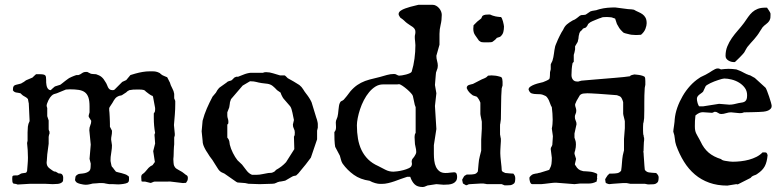

<svg xmlns="http://www.w3.org/2000/svg" viewBox="-20 -750 3190 782"><path d="M29.8 -21Q29.8 -27.8 30.3 -30.5Q30.8 -33.2 33.7 -34.7Q36.1 -35.6 40.8 -35.6Q45.4 -35.6 49.8 -35.6Q52.2 -35.6 55.7 -37.4Q59.1 -39.1 60.1 -39.6Q61 -40.5 63.2 -41.7Q65.4 -43 68.4 -43.9Q79.1 -45.9 83.5 -46.1Q87.9 -46.4 90.3 -53.2Q91.3 -66.4 92.5 -80.8Q93.8 -95.2 93.8 -107.9Q93.8 -124 92.8 -138.9Q91.8 -153.8 90.3 -167.5L92.3 -176.8V-210.9Q92.3 -222.7 93.5 -234.1Q94.7 -245.6 100.6 -256.8L97.2 -329.6Q96.7 -330.6 96.2 -333.3Q95.7 -335.9 95.2 -338.9Q94.7 -341.8 94.2 -344.2Q93.8 -346.7 93.8 -347.2Q91.3 -349.6 90.3 -349.6Q90.3 -350.6 88.1 -352.1Q85.9 -353.5 83.3 -355.2Q80.6 -356.9 78.1 -358.2Q75.7 -359.4 75.2 -359.9Q74.7 -359.9 73 -361.3Q71.3 -362.8 69.3 -364.5Q67.4 -366.2 65.7 -367.9Q64 -369.6 63.5 -370.1Q58.1 -371.6 53.7 -372.1Q49.3 -372.6 45.7 -373.3Q42 -374 38.6 -376Q35.2 -377.9 32.2 -382.8Q33.2 -383.8 33 -389.4Q32.7 -395 36.6 -400.4Q41 -403.8 45.9 -404.8Q50.8 -405.8 55.7 -407.2Q60.1 -408.2 64.2 -409.4Q68.4 -410.6 72.8 -414.1Q73.2 -414.1 75.7 -415.5Q78.1 -417 80.6 -418.9Q83 -420.9 85.2 -422.4Q87.4 -423.8 87.9 -423.8L112.3 -434.1Q112.8 -434.6 115 -436.8Q117.2 -439 119.6 -441.2Q122.1 -443.4 124 -445.3Q126 -447.3 127 -447.8H140.1Q149.9 -447.8 155.5 -446.8Q161.1 -445.8 163.8 -443.4Q166.5 -440.9 167.2 -436Q168 -431.2 168 -423.3V-414.1Q168.5 -409.7 169.2 -404.3Q169.9 -398.9 171.9 -394.3Q173.8 -389.6 177.5 -386.2Q181.2 -382.8 187 -382.8Q187.5 -383.8 189.9 -386Q192.4 -388.2 195.3 -390.9Q198.2 -393.6 200.7 -395.5Q203.1 -397.5 203.6 -397.9L222.2 -403.8Q223.1 -403.8 224.9 -404.5Q226.6 -405.3 227.5 -406.2Q228.5 -406.7 233.9 -411.1Q239.3 -415.5 245.6 -420.4Q252 -425.3 257.8 -429.4Q263.7 -433.6 266.1 -434.1Q266.6 -434.6 269.8 -436Q272.9 -437.5 277.3 -439.2Q281.7 -440.9 285.6 -442.4Q289.6 -443.8 291.5 -444.3H299.3Q306.6 -446.3 313.7 -451.7Q320.8 -457 329.6 -457H335.4L349.1 -450.2Q349.6 -449.7 352.5 -449.2Q355.5 -448.7 359.1 -448.5Q362.8 -448.2 366.2 -448Q369.6 -447.8 371.1 -447.8Q385.3 -443.4 393.8 -436.3Q402.3 -429.2 409.2 -416.5Q413.1 -411.1 415.3 -405.3Q417.5 -399.4 419.9 -394.5Q422.4 -389.6 426.5 -386.2Q430.7 -382.8 438.5 -382.8Q439.9 -382.8 442.1 -383.1Q444.3 -383.3 446.8 -385.3L478 -416.5L494.1 -423.8L511.2 -444.3L530.8 -450.2Q546.4 -454.6 561 -457Q575.7 -459.5 589.8 -459.5H600.6Q608.4 -459.5 615 -458.3Q621.6 -457 630.4 -452.6Q630.9 -452.1 635.3 -448.2Q639.6 -444.3 640.6 -444.3Q640.6 -443.8 643.3 -442.9Q646 -441.9 648.9 -440.4Q651.9 -439 654.5 -438Q657.2 -437 658.2 -436.5Q659.2 -436.5 660.4 -435.8Q661.6 -435.1 661.6 -434.1Q662.1 -433.6 663.3 -430.9Q664.6 -428.2 666.3 -425Q668 -421.9 669.4 -418.7Q670.9 -415.5 671.9 -414.1Q674.8 -402.8 681.4 -390.9Q688 -378.9 689.5 -367.7V-349.6L693.8 -338.9V-326.2Q693.8 -305.2 692.1 -283.4Q690.4 -261.7 688.5 -240.7L691.9 -205.1V-198.7L689.5 -189.9V-162.1Q689 -159.7 688.5 -152.1Q688 -144.5 687.7 -136.5Q687.5 -128.4 687.3 -121.6Q687 -114.7 687 -113.3L686 -102.1Q686 -96.7 686.8 -87.4Q687.5 -78.1 689.5 -74.2Q690.4 -72.3 693.4 -67.9Q696.3 -63.5 709.5 -56.6Q717.3 -52.7 721.9 -49.6Q726.6 -46.4 729.7 -43.7Q732.9 -41 735.1 -39.3Q737.3 -37.6 740.2 -36.1Q745.1 -33.2 745.1 -25.4Q745.1 -15.1 740.7 -10.3Q738.8 -6.3 737.5 -5.6Q736.3 -4.9 734.9 -4.9H730Q729 -4.9 728 -4.6Q727.1 -4.4 725.1 -4.4L672.4 -10.7L658.2 -10.3H609.4Q606.9 -10.3 601.1 -7.6Q595.2 -4.9 593.3 -4.9L571.3 -10.3H562Q556.6 -10.3 556.2 -12.7L555.2 -28.8Q555.2 -37.6 561 -41.3Q566.9 -44.9 571.8 -50.8Q578.6 -59.6 585.2 -66.4Q591.8 -73.2 601.6 -77.6L610.8 -90.3L604 -134.3L611.8 -165.5L609.9 -192.4Q609.4 -194.8 609.4 -196.5Q609.4 -198.2 609.4 -200.2Q609.4 -202.6 609.6 -204.1Q609.9 -205.6 611.8 -208Q606.4 -237.8 606.4 -269.5V-288.1Q610.4 -293.5 611.1 -296.4Q611.8 -299.3 611.8 -303.2V-310.1L603 -357.4Q602.5 -357.4 601.6 -358.2Q600.6 -358.9 600.6 -359.9Q599.6 -359.9 597.4 -360.8Q595.2 -361.8 593 -363.3Q590.8 -364.7 588.9 -366Q586.9 -367.2 586.4 -367.7L573.7 -377.4Q569.8 -382.8 563 -384Q556.2 -385.3 548.3 -385.3H536.6Q527.8 -385.3 522.2 -385Q516.6 -384.8 506.8 -382.8Q497.6 -378.4 493.7 -373.5Q489.7 -371.1 485.8 -368.4Q481.9 -365.7 478 -363.3Q477.5 -362.3 472.7 -361.1Q467.8 -359.9 466.3 -359.9Q455.1 -356 449.5 -349.1Q443.8 -342.3 438.5 -332Q438 -331.1 436 -328.1Q434.1 -325.2 431.6 -321.5Q429.2 -317.9 427.2 -314.7Q425.3 -311.5 424.8 -310.1V-300.8Q425.3 -299.3 425.8 -291.3Q426.3 -283.2 426.8 -273.7Q427.2 -264.2 427.5 -255.6Q427.7 -247.1 427.7 -245.1V-233.9L436 -217.8V-212.9Q436 -205.1 434.3 -197.3Q432.6 -189.5 432.6 -181.6L436 -158.7Q436 -146.5 434.1 -135.3Q432.1 -124 430.7 -110.8Q430.7 -109.9 430.4 -104.2Q430.2 -98.6 430.2 -94.7Q430.2 -93.3 430.9 -90.6Q431.6 -87.9 432.1 -84.7Q432.6 -81.5 433.3 -78.9Q434.1 -76.2 434.1 -75.2Q435.1 -71.8 436 -70.6Q437 -69.3 437.7 -68.8Q438.5 -68.4 439.5 -67.6Q440.4 -66.9 441.9 -64Q441.9 -64 443.4 -62Q444.8 -60.1 446.5 -57.9Q448.2 -55.7 450 -53.7Q451.7 -51.8 452.1 -50.8Q454.1 -49.8 460.7 -48.3Q467.3 -46.9 474.9 -44.9Q482.4 -43 489.7 -40.3Q497.1 -37.6 500 -34.7Q503.9 -32.7 504.6 -31Q505.4 -29.3 505.4 -26.9V-17.1Q505.4 -14.6 504.6 -12Q503.9 -9.3 500 -5.9Q493.7 -2.4 481.4 -0.7Q469.2 1 461.4 1Q454.6 1 449.5 0.5Q444.3 0 440.4 0H424.8L410.6 -2.4Q407.2 -3.4 404.1 -3.9Q400.9 -4.4 395.5 -4.4Q390.1 -4.4 384.5 -4.4Q378.9 -4.4 373.5 -3.4L357.4 -2.4Q352.1 -1 348.6 -0.2Q345.2 0.5 342 1.2Q338.9 2 335.4 2.2Q332 2.4 327.1 2.4Q324.7 2.4 318.8 1.5Q313 0.5 306.9 -1Q300.8 -2.4 295.7 -4.9Q290.5 -7.3 289.1 -10.3Q285.6 -13.7 285.6 -17.6Q285.6 -19 286.1 -20.3Q286.6 -21.5 286.6 -24.4Q287.1 -32.2 289.8 -34.4Q292.5 -36.6 295.9 -39.1Q299.3 -42 308.1 -42.5Q316.9 -43 325.9 -44.9Q335 -46.9 342 -52.2Q349.1 -57.6 349.1 -70.8L349.6 -83.5L344.7 -103L349.6 -161.1L343.8 -219.7Q343.8 -230.5 347.7 -239.3Q351.6 -248 351.6 -257.8L341.3 -274.4V-280.3L344.7 -292.5V-316.9Q344.7 -339.4 340.1 -353Q335.4 -366.7 325.9 -374Q316.4 -381.3 301 -383.8Q285.6 -386.2 264.6 -386.2Q260.7 -386.2 255.6 -385.7Q250.5 -385.3 248.5 -385.3L211.4 -370.1Q204.6 -368.2 200 -366.7Q195.3 -365.2 189.9 -359.9Q187 -357.4 183.6 -352.5Q180.2 -347.7 177.2 -341.6Q174.3 -335.4 172.1 -329.3Q169.9 -323.2 169.9 -319.3Q169.9 -316.9 170.7 -315.2Q171.4 -313.5 172.4 -310.1V-276.9L178.2 -259.3V-223.1Q178.2 -222.2 179.4 -218.3Q180.7 -214.4 181.6 -213.9V-205.1Q180.7 -204.6 179.4 -199.2Q178.2 -193.8 178.2 -192.4V-164.6L172.4 -120.6Q172.4 -120.1 172.1 -115.7Q171.9 -111.3 171.4 -106Q170.9 -100.6 170.7 -95.7Q170.4 -90.8 169.9 -88.9Q169.9 -82 171.6 -77.4Q173.3 -72.8 176.5 -69.1Q179.7 -65.4 184.1 -62.5Q188.5 -59.6 193.4 -55.7Q195.8 -53.7 199.2 -52.2Q202.6 -50.8 207 -50.8L218.3 -43.9Q223.1 -43.9 227.1 -43Q231 -42 233.4 -39.1Q235.8 -35.6 236.3 -33.7Q236.8 -31.7 237.3 -28.8V-22Q237.3 -18.1 236.8 -14.4Q236.3 -10.7 233.4 -8.3Q226.6 -2 214.8 -1Q203.1 0 194.3 0L161.6 -1.5H104L53.2 1.5Q52.2 1.5 50.5 1.2Q48.8 1 47.4 0Q46.4 -1 41.5 -1.2Q36.6 -1.5 34.7 -2.4Q31.2 -4.9 30.5 -10.3Q29.8 -15.6 29.8 -21Z M805.2 -258.3Q812 -284.2 822.3 -307.9Q832.5 -331.5 845.7 -356.4L859.4 -372.6L865.2 -382.8Q866.7 -385.3 868.7 -387.2Q870.1 -389.2 871.6 -390.9Q873 -392.6 874.5 -393.6L903.3 -414.1Q905.8 -417 908.7 -418.2Q911.6 -419.4 914.3 -420.2Q917 -420.9 919.9 -421.6Q922.9 -422.4 925.3 -424.8L934.6 -434.1L942.4 -437.5H949.7L976.1 -447.8Q978 -448.7 981.7 -449.7Q985.4 -450.7 989.3 -451.7Q993.2 -452.6 996.6 -453.1Q1000 -453.6 1001.5 -453.6H1051.3Q1055.7 -455.6 1058.8 -455.8Q1062 -456.1 1064 -456.1Q1078.1 -456.1 1092.3 -451.4Q1106.4 -446.8 1120.6 -442.9H1139.2Q1140.1 -442.9 1142.1 -441.2Q1144 -439.5 1146.5 -437L1151.9 -431.6Q1164.1 -424.8 1175.8 -418.2Q1187.5 -411.6 1199.2 -403.8Q1209 -396 1214.6 -386.5Q1220.2 -377 1227.5 -367.7Q1228.5 -366.7 1231.2 -363Q1233.9 -359.4 1236.8 -355Q1239.7 -350.6 1242.4 -346.2Q1245.1 -341.8 1246.1 -339.4L1249 -333.5L1268.1 -271Q1269.5 -268.1 1270.5 -264.2Q1271.5 -260.3 1272.5 -256.6Q1273.4 -252.9 1273.9 -249.8Q1274.4 -246.6 1274.4 -245.6V-230L1271.5 -217.8V-182.6L1246.1 -107.9Q1236.3 -94.7 1225.6 -80.8Q1214.8 -66.9 1204.1 -54.7Q1204.1 -54.2 1202.1 -52.2Q1199.2 -48.3 1195.3 -43.9Q1191.4 -39.6 1186.5 -35.6Q1185.5 -34.7 1180.9 -34.2Q1176.3 -33.7 1170.9 -31.2L1141.6 -14.2Q1140.6 -14.2 1137.5 -13.4Q1134.3 -12.7 1130.6 -12Q1127 -11.2 1123.5 -10.7Q1120.1 -10.3 1118.7 -10.3Q1109.9 -8.3 1104.2 -4.9Q1098.6 -1.5 1088.4 -1.5L1038.6 0Q1036.6 0 1030.3 -0.2Q1023.9 -0.5 1016.6 -0.7Q1009.3 -1 1002.4 -1.2Q995.6 -1.5 992.2 -1.5L978.5 -4.4L947.3 -6.8L942.4 -9.3L894 -43L882.3 -48.3Q873.5 -53.2 867.7 -62.7Q861.8 -72.3 856 -81.1Q850.6 -90.8 845 -98.6Q839.4 -106.4 834 -113.3Q829.6 -121.1 824.5 -128.4Q819.3 -135.7 815.2 -143.6Q811 -151.4 808.1 -159.4Q805.2 -167.5 805.2 -177.2L801.3 -215.3ZM905.8 -189.5Q909.7 -185.1 911.4 -181.6Q913.1 -178.2 913.8 -175.3Q914.6 -172.4 914.8 -168.9Q915 -165.5 916 -160.6Q919.9 -144.5 928.7 -127Q937.5 -109.4 947.3 -97.2L965.8 -79.6Q975.6 -67.4 984.4 -55.4Q993.2 -43.5 1006.3 -38.1H1025.9Q1036.6 -38.1 1048.8 -40.8Q1061 -43.5 1073.2 -45.4Q1080.1 -45.4 1085.4 -46.1Q1090.8 -46.9 1098.6 -51.8L1104.5 -58.1Q1127.9 -70.8 1145 -89.4L1178.7 -142.6L1177.2 -193.4Q1179.7 -197.3 1180.2 -200.7Q1180.7 -204.1 1180.7 -210.9Q1180.7 -219.2 1176.8 -226.1Q1172.9 -232.9 1172.9 -242.7L1177.2 -261.2Q1175.8 -267.1 1174.3 -274.9Q1172.9 -282.7 1171.1 -290.8Q1169.4 -298.8 1167.2 -305.9Q1165 -313 1161.6 -317.4L1136.7 -346.2Q1135.3 -347.2 1133.1 -350.6Q1130.9 -354 1128.7 -358.4Q1126.5 -362.8 1124.8 -366.7Q1123 -370.6 1123 -372.6L1108.4 -382.8Q1099.6 -392.6 1090.8 -399.7Q1082 -406.7 1069.8 -408.7L1045.9 -411.6Q1033.2 -413.6 1023.4 -416.3Q1013.7 -418.9 1001.5 -418.9H998L968.3 -401.4L920.9 -346.2Q918.9 -340.8 917.5 -336.4Q916 -332 916 -327.6L913.6 -312.5L905.8 -292.5V-279.8Q905.8 -272.9 908 -267.1Q910.2 -261.2 910.2 -253.4Q910.2 -249.5 909.7 -247.3Q909.2 -245.1 905.8 -242.7Z M1638.2 -29.8Q1625 -25.9 1612.3 -21Q1599.6 -16.1 1586.9 -11.7Q1574.2 -7.3 1561 -4.2Q1547.9 -1 1534.2 -1H1528.3Q1519.5 -1 1507.6 -4.4Q1495.6 -7.8 1485.4 -13.7Q1447.3 -19 1420.9 -38.1Q1394.5 -57.1 1375.5 -83.5Q1371.1 -90.3 1368.9 -98.9Q1366.7 -107.4 1364.3 -115.7L1345.2 -151.9Q1345.2 -152.8 1344.7 -155.3Q1344.2 -157.7 1343.5 -163.8Q1342.8 -169.9 1342.3 -181.4Q1341.8 -192.9 1341.8 -211.9Q1346.2 -217.3 1347.4 -221.9Q1348.6 -226.6 1348.6 -232.4L1347.7 -251L1348.6 -258.3L1354.5 -273.9Q1356 -278.8 1356.9 -286.6Q1357.9 -294.4 1358.6 -302.7Q1359.4 -311 1360.6 -318.6Q1361.8 -326.2 1364.3 -331.1Q1366.7 -336.9 1370.8 -338.4Q1375 -339.8 1379.9 -343.8L1392.6 -358.9Q1406.7 -379.4 1420.7 -392.1Q1434.6 -404.8 1450.4 -412.8Q1466.3 -420.9 1485.1 -426Q1503.9 -431.2 1527.3 -436.5Q1541.5 -440.4 1555.9 -444.6Q1570.3 -448.7 1585 -448.7Q1591.3 -448.7 1596.4 -445.3Q1601.6 -441.9 1606 -441.9Q1609.9 -441.9 1617.7 -443.1Q1625.5 -444.3 1633.8 -446.5Q1642.1 -448.7 1648.7 -451.7Q1655.3 -454.6 1656.7 -458Q1664.6 -483.4 1668.2 -511.2Q1671.9 -539.1 1671.9 -565.9Q1671.9 -572.8 1670.7 -581.8Q1669.4 -590.8 1669.4 -599.6Q1669.4 -605 1670.7 -609.6Q1671.9 -614.3 1671.9 -620.1Q1671.9 -627.4 1668.7 -632.1Q1665.5 -636.7 1660.6 -640.4Q1655.8 -644 1649.4 -647.7Q1643.1 -651.4 1637.2 -656.2Q1633.8 -658.7 1631.3 -661.1Q1628.9 -663.6 1626.2 -666Q1623.5 -668.5 1619.9 -671.4Q1616.2 -674.3 1610.4 -678.2Q1608.4 -681.6 1606 -685.3Q1603.5 -689 1603.5 -692.9Q1603.5 -697.3 1606.4 -701.2Q1609.4 -705.1 1612.8 -707Q1620.1 -711.9 1630.4 -715.6Q1640.6 -719.2 1651.1 -722.2Q1661.6 -725.1 1670.7 -727.1Q1679.7 -729 1684.6 -730.5H1741.2Q1749.5 -730.5 1756.3 -726.6Q1763.2 -722.7 1768.3 -716.8Q1773.4 -710.9 1776.4 -703.6Q1779.3 -696.3 1779.3 -689.5Q1779.3 -668 1774.7 -649.2Q1770 -630.4 1770 -611.8V-567.9L1757.3 -522.9Q1757.3 -511.7 1760.3 -501.5Q1763.2 -491.2 1763.2 -482.4Q1763.2 -472.2 1759 -463.6Q1754.9 -455.1 1754.9 -445.3L1751.5 -403.8L1757.3 -370.1L1751.5 -318.4L1757.3 -224.6L1747.1 -158.7V-122.6Q1747.1 -109.4 1748.8 -95.5Q1750.5 -81.5 1755.6 -70.6Q1760.7 -59.6 1770 -52.5Q1779.3 -45.4 1794.4 -45.4Q1804.7 -45.4 1813.7 -46.9Q1822.8 -48.3 1829.1 -48.3Q1836.9 -48.3 1839.4 -42.7Q1841.8 -37.1 1841.8 -29.8Q1841.8 -19 1837.2 -12.7Q1832.5 -6.3 1825 -2.9Q1817.4 0.5 1807.4 1.5Q1797.4 2.4 1786.6 2.4L1757.3 0L1728.5 4.4Q1721.7 4.4 1714.8 8.1Q1708 11.7 1701.7 11.7Q1679.7 11.7 1668.5 0.5Q1657.2 -10.7 1650.9 -29.8ZM1433.6 -239.7Q1433.6 -210.4 1438 -185.1Q1442.4 -159.7 1452.6 -138.4Q1462.9 -117.2 1479.5 -100.8Q1496.1 -84.5 1520.5 -73.7Q1535.2 -66.4 1549.8 -58.6Q1564.5 -50.8 1582.5 -50.8Q1586.4 -50.8 1598.1 -52.2Q1609.9 -53.7 1622.3 -56.9Q1634.8 -60.1 1645 -64.9Q1655.3 -69.8 1656.7 -76.7Q1657.7 -79.1 1657.7 -80.6Q1657.7 -82 1657.7 -84.5Q1657.7 -86.9 1657.2 -88.1Q1656.7 -89.4 1656.7 -91.3Q1656.7 -96.2 1659.2 -102.1Q1660.2 -103 1662.8 -106.2Q1665.5 -109.4 1668.2 -113.5Q1670.9 -117.7 1673.1 -122.3Q1675.3 -127 1675.3 -130.9Q1675.3 -141.1 1672.4 -151.9Q1669.4 -162.6 1669.4 -174.8L1668.5 -191.9Q1668.5 -196.3 1669.4 -200.9Q1670.4 -205.6 1672.9 -208.5V-313.5L1669.4 -322.8L1661.6 -358.9Q1660.6 -363.3 1653.8 -370.8Q1647 -378.4 1637.9 -386.2Q1628.9 -394 1619.9 -400.1Q1610.8 -406.2 1606 -407.2Q1601.6 -406.2 1597.4 -406.2Q1593.3 -406.2 1589.8 -406.2H1540Q1523.4 -406.2 1509.3 -397.5Q1495.1 -388.7 1483.2 -374.3Q1471.2 -359.9 1461.9 -341.8Q1452.6 -323.7 1446.5 -305.2Q1440.4 -286.6 1437 -269.3Q1433.6 -252 1433.6 -239.7Z M1894.5 0Q1888.7 0 1885.5 2.2Q1882.3 4.4 1878.9 4.4Q1877 4.4 1874.3 2.4Q1871.6 0.5 1866.2 -2.4Q1865.2 -2.9 1865 -5.1Q1864.7 -7.3 1863.8 -10.3Q1862.8 -13.2 1862.3 -17.6Q1862.3 -18.1 1863.5 -20.3Q1864.7 -22.5 1866.2 -25.1Q1867.7 -27.8 1869.1 -30.3Q1870.6 -32.7 1871.6 -33.7L1880.9 -39.1H1891.6Q1902.8 -39.1 1911.9 -40.8Q1920.9 -42.5 1926.3 -51.8Q1928.2 -68.4 1929.2 -83.5Q1930.2 -98.6 1934.1 -113.3L1939.9 -136.2V-181.6L1942.4 -225.6V-254.4Q1942.4 -255.4 1941.4 -259.5Q1940.4 -263.7 1939.5 -268.8Q1938.5 -273.9 1937.5 -278.6Q1936.5 -283.2 1936.5 -285.6V-332Q1934.6 -337.4 1930.2 -345.2Q1925.8 -353 1921.4 -356.4L1906.2 -361.3Q1897.9 -367.2 1891.4 -374Q1884.8 -380.9 1880.9 -391.1Q1880.9 -396.5 1883.3 -399.4Q1885.7 -402.3 1889.6 -403.8Q1893.6 -405.3 1897.9 -406.2Q1902.3 -407.2 1906.2 -408.2L1942.4 -426.8Q1946.8 -428.7 1950 -429.9Q1953.1 -431.2 1956.1 -432.6Q1959 -434.1 1961.7 -436Q1964.4 -438 1967.8 -441.9L1981.9 -442.9Q1984.4 -442.9 1989.5 -442.4Q1994.6 -441.9 1995.6 -441.9Q1997.1 -441.9 2000.5 -441.4Q2003.9 -440.9 2007.8 -439.9Q2011.7 -439 2015.1 -438Q2018.6 -437 2020 -436.5Q2024.4 -434.6 2025.6 -428.5Q2026.9 -422.4 2026.9 -417.5V-401.9L2023.4 -390.1Q2021 -358.4 2021 -327.6Q2021 -296.9 2020 -264.2L2017.6 -246.6Q2017.1 -246.1 2016.8 -243.2Q2016.6 -240.2 2016.6 -236.3Q2016.6 -232.4 2016.6 -228.8Q2016.6 -225.1 2016.6 -223.1Q2016.6 -219.7 2016.6 -215.3Q2016.6 -210.9 2016.6 -207Q2016.6 -203.1 2016.8 -200.4Q2017.1 -197.8 2017.6 -197.8Q2017.6 -196.3 2018.6 -191.2Q2019.5 -186 2020 -185.1V-174.8Q2020 -173.3 2019.5 -167Q2019 -160.6 2018.6 -152.6Q2018.1 -144.5 2017.8 -137Q2017.6 -129.4 2017.6 -126Q2017.6 -121.6 2018.3 -112.1Q2019 -102.5 2020.3 -91.8Q2021.5 -81.1 2022.5 -71.5Q2023.4 -62 2023.4 -58.1Q2023.4 -52.7 2029.1 -49.6Q2034.7 -46.4 2038.1 -45.4Q2039.6 -45.4 2044.2 -44.9Q2048.8 -44.4 2054.2 -43.9Q2059.6 -43.5 2064.2 -43.2Q2068.8 -43 2070.8 -43Q2074.2 -39.1 2076.4 -34.7Q2078.6 -30.3 2078.6 -23.4Q2078.6 -16.6 2077.4 -10.3Q2076.2 -3.9 2071.8 -1.5Q2065.9 3.4 2058.8 4.2Q2051.8 4.9 2043.9 4.9H2035.2L2023.4 0H1963.4Q1962.9 0 1957 -1.2Q1951.2 -2.4 1949.2 -2.4H1935.5ZM1908.7 -647 1923.8 -662.1 1939.9 -674.8 1944.8 -685.1Q1950.7 -689.5 1958 -690.2Q1965.3 -690.9 1971.2 -690.9H1976.1Q1976.6 -690.4 1979 -689.5Q1981.4 -688.5 1983.9 -687.5Q1986.3 -686.5 1988.5 -685.8Q1990.7 -685.1 1991.7 -685.1Q1993.7 -684.1 1997.8 -683.3Q2002 -682.6 2006.3 -681.9Q2010.7 -681.2 2014.6 -680.9Q2018.6 -680.7 2020 -680.7Q2022 -680.2 2024.4 -674.8Q2026.9 -669.4 2028.6 -662.8Q2030.3 -656.2 2031.5 -650.1Q2032.7 -644 2032.7 -642.1Q2032.7 -629.9 2030 -619.4Q2027.3 -608.9 2017.6 -600.6Q2017.1 -600.1 2014.9 -599.4Q2012.7 -598.6 2010.3 -597.9Q2007.8 -597.2 2005.6 -596.4Q2003.4 -595.7 2003.4 -595.7Q2002.9 -594.7 2001 -592.5Q1999 -590.3 1996.6 -588.1Q1994.1 -585.9 1991.7 -584.2Q1989.3 -582.5 1988.8 -582Q1985.8 -578.6 1980.2 -578.1Q1974.6 -577.6 1969.7 -577.6H1950.7Q1945.3 -577.6 1941.4 -578.4Q1937.5 -579.1 1930.7 -584.5Q1922.4 -596.7 1915 -606.9Q1907.7 -617.2 1907.7 -632.8Z M2476.6 -1.5Q2471.7 -1.5 2468.5 -0.7Q2465.3 0 2461.4 0Q2459.5 0 2456.5 -1Q2453.6 -2 2448.2 -4.4Q2447.3 -4.4 2446.8 -6.8Q2446.3 -9.3 2445.8 -12.2Q2445.3 -15.6 2444.8 -19.5Q2444.8 -20 2446 -22.2Q2447.3 -24.4 2449 -27.1Q2450.7 -29.8 2452.4 -32.2Q2454.1 -34.7 2454.6 -35.6L2462.4 -43H2473.6Q2484.4 -43 2493.9 -44.7Q2503.4 -46.4 2509.8 -54.7Q2512.2 -70.3 2513.2 -86.7Q2514.2 -103 2516.6 -117.2L2521.5 -137.7V-184.1L2524.9 -228V-255.9Q2524.9 -256.8 2523.9 -261.2Q2522.9 -265.6 2521.5 -271Q2520 -276.4 2519 -281Q2518.1 -285.6 2518.1 -287.1V-333.5Q2517.1 -338.9 2513.2 -347.4Q2509.3 -356 2502.9 -358.4L2492.7 -362.3Q2474.1 -363.8 2454.6 -365.2Q2435.1 -366.7 2418 -367.9Q2400.9 -369.1 2388.4 -369.6Q2376 -370.1 2372.1 -370.1Q2365.7 -370.1 2356.9 -369.1Q2348.1 -368.2 2341.8 -362.3L2328.1 -338.9Q2328.1 -337.4 2325.2 -331.8Q2322.3 -326.2 2322.3 -323.7Q2322.3 -318.4 2324.7 -312Q2327.1 -305.7 2327.1 -298.8Q2327.1 -291.5 2324.2 -285.9Q2321.3 -280.3 2321.3 -273.9Q2321.3 -265.6 2324.7 -258.8Q2328.1 -252 2328.1 -244.1L2319.8 -206.1V-189.5Q2320.8 -184.6 2323.2 -179Q2325.7 -173.3 2325.7 -162.1Q2325.7 -155.8 2325 -150.1Q2324.2 -144.5 2322.3 -136.2Q2320.8 -132.8 2320.3 -130.4Q2319.8 -127.9 2319.8 -123.5L2326.2 -103Q2326.2 -102.1 2325.4 -98.6Q2324.7 -95.2 2321.3 -81.1Q2321.8 -80.1 2322.3 -78.6Q2323.2 -76.2 2324.7 -75.2Q2334 -57.1 2352.5 -53.7L2356 -52.7Q2357.4 -52.7 2362.3 -52.5Q2367.2 -52.2 2372.3 -51.8Q2377.4 -51.3 2381.8 -51Q2386.2 -50.8 2387.2 -50.3Q2387.7 -50.3 2391.4 -49.6Q2395 -48.8 2399.4 -47.4Q2403.8 -45.9 2407.7 -44.2Q2411.6 -42.5 2412.6 -40.5L2411.6 -25.4Q2411.6 -24.4 2412.1 -23.9Q2412.1 -23.4 2412.6 -23.4Q2411.6 -20 2411.1 -17.6Q2410.6 -15.1 2410.4 -13.2Q2410.2 -11.2 2410.2 -10.7Q2399.9 -5.4 2391.8 -3.9Q2383.8 -2.4 2375.5 -2.4H2341.8L2319.8 0L2244.6 -5.9Q2233.4 -5.9 2221.9 -4.2Q2210.4 -2.4 2199.7 -1.5L2184.6 0H2147.9Q2144.5 0 2142.3 -2.7Q2140.1 -5.4 2138.7 -9.5Q2137.2 -13.7 2136.7 -18.1Q2136.2 -22.5 2136.2 -25.4Q2136.2 -27.3 2138.2 -30Q2140.1 -32.7 2142.6 -34.9Q2145 -37.1 2147.5 -38.6Q2149.9 -40 2151.4 -40.5Q2153.8 -41.5 2160.2 -42.7Q2166.5 -43.9 2168.5 -43.9Q2170.4 -44.9 2174.6 -45.7Q2178.7 -46.4 2179.2 -46.4L2216.8 -58.1Q2224.6 -71.8 2226.1 -82.8Q2227.5 -93.8 2227.5 -107.4L2223.1 -142.6Q2223.1 -147.9 2225.1 -150.6Q2227.1 -153.3 2229.5 -159.7L2231.9 -195.3L2227.5 -226.6Q2229.5 -235.4 2230.2 -244.6Q2231 -253.9 2231 -262.7Q2231 -275.4 2230 -288.1Q2229 -300.8 2227.5 -313.5Q2223.6 -319.3 2221.2 -326.9Q2218.8 -334.5 2215.6 -341.3Q2212.4 -348.1 2207.8 -354Q2203.1 -359.9 2194.8 -362.3Q2188 -365.7 2180.4 -366.2Q2172.9 -366.7 2166 -366.7Q2154.8 -366.7 2146 -369.4Q2137.2 -372.1 2132.8 -385.3Q2132.8 -392.1 2140.1 -397.2Q2147.5 -402.3 2157.5 -406Q2167.5 -409.7 2177.2 -411.9Q2187 -414.1 2191.9 -415.5Q2192.9 -416 2196.5 -417.5Q2200.2 -418.9 2204.3 -420.7Q2208.5 -422.4 2212.2 -424.6Q2215.8 -426.8 2217.3 -428.2Q2217.8 -429.2 2218.8 -432.6Q2219.2 -435.5 2219.7 -440.9Q2220.2 -446.3 2220.2 -456.1L2223.1 -467.8V-487.3Q2223.1 -487.8 2224.1 -490.2Q2225.1 -492.7 2226.6 -495.4Q2228 -498 2229 -500.2Q2230 -502.4 2230 -502.4Q2234.4 -516.6 2236.1 -531.2Q2237.8 -545.9 2241.2 -561.5Q2241.7 -563 2242.7 -565.7Q2243.7 -568.4 2244.9 -571.3Q2246.1 -574.2 2247.1 -576.4Q2248 -578.6 2248.5 -579.6Q2249 -581.5 2252.2 -588.6Q2255.4 -595.7 2259.3 -603.5Q2263.2 -611.3 2267.1 -618.4Q2271 -625.5 2273.4 -628.4Q2276.9 -636.2 2280.5 -641.4Q2284.2 -646.5 2288.8 -650.6Q2293.5 -654.8 2299.1 -658.4Q2304.7 -662.1 2312 -666.5Q2321.8 -669.9 2329.6 -676.3Q2337.4 -682.6 2341.8 -686Q2342.3 -686.5 2343.8 -687Q2344.7 -687.5 2345.7 -687.7Q2346.7 -688 2347.7 -688.5Q2348.6 -688.5 2351.6 -688.7Q2354.5 -689 2357.7 -689.2Q2360.8 -689.5 2363.3 -689.9Q2365.7 -690.4 2366.2 -690.9L2384.8 -703.6Q2391.6 -706.1 2401.4 -707.3Q2411.1 -708.5 2414.1 -710.4L2422.9 -712.9Q2438 -716.8 2453.9 -718.3Q2469.7 -719.7 2485.4 -719.7L2537.6 -712.9L2552.7 -711.9L2562 -710.4Q2570.8 -705.1 2580.1 -701.2Q2589.4 -697.3 2596.9 -691.9Q2604.5 -686.5 2609.1 -678Q2613.8 -669.4 2613.8 -655.3Q2613.8 -646 2608.9 -632.8Q2604 -619.6 2590.8 -608.4L2573.7 -607.4Q2571.8 -607.4 2568.4 -607.4Q2564.9 -607.4 2561.5 -607.9Q2557.1 -607.9 2552.7 -608.4Q2550.3 -608.4 2545.7 -609.6Q2541 -610.8 2535.6 -612.1Q2530.3 -613.3 2525.9 -614.5Q2521.5 -615.7 2520 -616.7Q2519 -617.2 2516.8 -619.4Q2514.6 -621.6 2511.7 -624.5Q2508.8 -627.4 2506.1 -630.6Q2503.4 -633.8 2502 -636.2L2492.7 -652.3L2485.4 -674.3Q2484.9 -674.3 2483.9 -674.8Q2482.9 -675.3 2482.4 -675.3Q2481.9 -675.3 2481 -675.8Q2479 -676.3 2476.6 -677.2Q2475.6 -678.2 2472.2 -679Q2468.8 -679.7 2464.8 -679.9Q2460.9 -680.2 2457.3 -680.4Q2453.6 -680.7 2452.1 -680.7Q2446.8 -680.7 2438.2 -680.2Q2429.7 -679.7 2428.7 -677.2Q2426.3 -677.2 2419.9 -674.8Q2413.6 -672.4 2406.5 -669.4Q2399.4 -666.5 2393.1 -663.8Q2386.7 -661.1 2384.8 -659.7Q2382.8 -658.7 2379.6 -655.8Q2376.5 -652.8 2375.5 -652.3Q2375.5 -651.4 2372.6 -646.2Q2369.6 -641.1 2368.7 -641.1Q2367.2 -638.2 2364.7 -637.2Q2362.3 -636.2 2359.6 -635.5Q2356.9 -634.8 2354.7 -633.5Q2352.5 -632.3 2351.1 -628.4Q2350.1 -627.4 2345.9 -624Q2341.8 -620.6 2341.8 -618.2Q2340.3 -617.7 2339.4 -613.3Q2338.4 -608.9 2338.4 -608.4Q2337.9 -607.4 2337.4 -605.2Q2336.9 -603 2336.7 -600.3Q2336.4 -597.7 2336.2 -595.2Q2335.9 -592.8 2335.9 -592.3Q2335 -588.9 2334 -584.7Q2333 -580.6 2333 -579.6L2322.3 -561.5V-548.8L2319.8 -536.6L2316.9 -526.4V-498.5Q2315.4 -497.1 2314.5 -495.6L2312.5 -493.7Q2312 -493.2 2312 -492.7Q2309.6 -481 2308.6 -468.8Q2307.6 -456.5 2307.6 -444.3Q2307.6 -433.1 2313.5 -425.5Q2319.3 -418 2330.6 -418Q2332.5 -418 2335 -418Q2337.4 -418 2338.4 -418.9Q2338.9 -418.9 2342.5 -419.9Q2346.2 -420.9 2347.7 -421.4Q2352.5 -421.9 2366.9 -423.1Q2381.3 -424.3 2400.6 -426Q2419.9 -427.7 2441.7 -429.4Q2463.4 -431.2 2483.9 -432.9Q2504.4 -434.6 2521 -436.3Q2537.6 -438 2545.9 -439.5Q2546.9 -441.4 2549.3 -442.9Q2551.8 -444.3 2564 -446.8Q2566.4 -446.8 2571.8 -446Q2577.1 -445.3 2578.1 -445.3Q2579.1 -445.3 2582.3 -444.8Q2585.4 -444.3 2589.6 -443.4Q2593.8 -442.4 2597.4 -441.2Q2601.1 -439.9 2603.5 -438.5Q2606.9 -437 2607.7 -431.2Q2608.4 -425.3 2608.4 -419.9V-404.8L2606 -392.1Q2604 -361.8 2604.2 -331.3Q2604.5 -300.8 2603.5 -268.6L2601.1 -251Q2600.1 -250.5 2599.9 -247.6Q2599.6 -244.6 2599.4 -240.5Q2599.1 -236.3 2599.1 -231.9Q2599.1 -227.5 2599.1 -224.6Q2599.1 -222.2 2599.1 -218.3Q2599.1 -214.4 2599.4 -210.2Q2599.6 -206.1 2599.9 -203.1Q2600.1 -200.2 2601.1 -200.2Q2601.1 -199.2 2601.8 -194.3Q2602.5 -189.5 2603.5 -188.5V-179.2Q2603 -177.7 2602.5 -170.7Q2602.1 -163.6 2601.8 -155.8Q2601.6 -147.9 2601.3 -141.1Q2601.1 -134.3 2601.1 -132.8Q2600.6 -132.8 2600.1 -132.3Q2599.1 -131.3 2599.1 -130.9L2601.1 -129.9Q2601.1 -126 2601.8 -116.2Q2602.5 -106.4 2603.3 -95.5Q2604 -84.5 2604.7 -74.7Q2605.5 -64.9 2606 -61Q2606 -58.6 2607.7 -56.4Q2609.4 -54.2 2611.8 -52.5Q2614.3 -50.8 2616.7 -49.6Q2619.1 -48.3 2620.6 -48.3Q2621.6 -47.9 2626.2 -47.4Q2630.9 -46.9 2636.2 -46.4Q2641.6 -45.9 2646.2 -45.7Q2650.9 -45.4 2652.3 -45.4Q2655.8 -42.5 2659.2 -37.8Q2662.6 -33.2 2662.6 -27.8Q2662.6 -19.5 2661.1 -13.4Q2659.7 -7.3 2653.3 -3.4Q2649.4 0 2641.6 0.5Q2633.8 1 2625.5 1H2618.7L2606 -1.5H2546.9Q2546.4 -1.5 2544.2 -2Q2542 -2.4 2539.6 -2.9Q2537.1 -3.4 2534.7 -3.9Q2532.2 -4.4 2531.7 -4.4H2517.1Z M2722.2 -213.9Q2722.2 -216.3 2723.1 -223.4Q2724.1 -230.5 2725.3 -238.5Q2726.6 -246.6 2727.3 -253.9Q2728 -261.2 2728 -263.7Q2730 -287.1 2738.5 -311.5Q2747.1 -335.9 2760.3 -358.6Q2773.4 -381.3 2790.8 -400.4Q2808.1 -419.4 2828.6 -432.6Q2829.1 -433.6 2833.7 -436Q2838.4 -438.5 2843.8 -440.9Q2849.1 -443.4 2854 -445.8Q2858.9 -448.2 2859.9 -449.2Q2863.3 -450.7 2868.9 -454.3Q2874.5 -458 2880.4 -461.7Q2886.2 -465.3 2892.1 -468.3Q2897.9 -471.2 2902.8 -471.2Q2907.2 -471.2 2909.9 -470.2Q2912.6 -469.2 2916.5 -467.3Q2924.8 -468.3 2932.4 -469Q2939.9 -469.7 2947.8 -469.7Q2956.1 -469.7 2963.4 -469Q2970.7 -468.3 2979 -467.3Q2979 -467.3 2981 -466.6Q2982.9 -465.8 2985.4 -464.8Q2987.8 -463.9 2990.2 -462.9Q2992.7 -461.9 2994.1 -461.4Q2995.6 -460.9 3000 -458.7Q3004.4 -456.5 3009.8 -453.6Q3015.1 -450.7 3020 -448.5Q3024.9 -446.3 3026.9 -445.8Q3026.9 -445.3 3030.3 -444.3Q3033.7 -443.4 3034.7 -443.4L3054.2 -432.6L3098.1 -392.6Q3100.1 -390.1 3104.2 -379.6Q3108.4 -369.1 3112.5 -356.7Q3116.7 -344.2 3119.9 -333Q3123 -321.8 3123 -318.4Q3123 -311.5 3119.1 -307.4Q3115.2 -303.2 3109.9 -300.5Q3104.5 -297.9 3098.4 -296.6Q3092.3 -295.4 3087.9 -294.9H3085.9Q3081.1 -294.4 3070.1 -293.9Q3059.1 -293.5 3047.1 -293.2Q3035.2 -293 3024.7 -292.7Q3014.2 -292.5 3010.3 -292.5Q3004.9 -290 3000.7 -289.6Q2996.6 -289.1 2992.2 -289.1L2957.5 -292.5Q2947.8 -292.5 2937.3 -289.1Q2926.8 -285.6 2917 -285.6Q2910.6 -285.6 2904.5 -290.3Q2898.4 -294.9 2891.1 -294.9Q2890.1 -294.9 2886 -292.7Q2881.8 -290.5 2879.9 -290.5L2842.8 -293Q2835 -293 2828.1 -290Q2821.3 -287.1 2812.5 -279.8Q2811 -267.1 2810.5 -257.6Q2810.1 -248 2810.1 -236.3Q2810.1 -226.1 2811.3 -219.7Q2812.5 -213.4 2814.9 -207.8Q2817.4 -202.1 2820.8 -196.5Q2824.2 -190.9 2828.6 -182.6L2833.5 -173.3Q2846.2 -145.5 2866.2 -128.4Q2886.2 -111.3 2918 -101.6Q2918 -99.1 2925 -96.9Q2932.1 -94.7 2940.9 -93.8Q2951.2 -91.8 2964.4 -91.3Q2980.5 -91.3 2997.6 -93.3Q3014.6 -95.2 3030.8 -99.6Q3046.9 -104 3061.3 -111.3Q3075.7 -118.7 3085.9 -129.4H3093.8Q3099.6 -129.4 3101.8 -127.7Q3104 -126 3106.4 -118.2Q3105 -104 3102.3 -93Q3099.6 -82 3095 -73.2Q3090.3 -64.5 3083 -56.9Q3075.7 -49.3 3064 -41.5Q3060.1 -38.6 3056.6 -37.4Q3053.2 -36.1 3050.3 -35.2Q3047.4 -34.2 3044.2 -32.2Q3041 -30.3 3037.1 -25.4L2984.9 1L2979 0L2942.4 5.9Q2901.4 5.9 2868.7 -5.9Q2835.9 -17.6 2810.3 -39.3Q2784.7 -61 2765.9 -91.3Q2747.1 -121.6 2733.9 -158.2Q2729.5 -171.4 2728.5 -185.3Q2727.5 -199.2 2722.2 -213.9ZM2818.4 -347.2Q2818.4 -344.7 2819.1 -339.8Q2819.8 -335 2821.3 -330.1Q2822.8 -325.2 2824.7 -321.3Q2826.7 -317.4 2828.6 -316.9H2843.8L2908.7 -327.1L2950.2 -323.7Q2960.9 -323.7 2969.5 -325.7Q2978 -327.6 2988.3 -330.1Q2997.6 -331.5 3004.2 -332.8Q3010.7 -334 3014.9 -337.4Q3019 -340.8 3021 -346.4Q3022.9 -352.1 3022.9 -362.3Q3022.9 -379.4 3013.7 -392.1Q3004.4 -404.8 2990.5 -413.3Q2976.6 -421.9 2960.2 -426Q2943.8 -430.2 2929.7 -430.2Q2926.3 -430.2 2919.9 -428.5Q2913.6 -426.8 2905.5 -424.1Q2897.5 -421.4 2888.9 -418.2Q2880.4 -415 2873.3 -411.4Q2866.2 -407.7 2860.8 -404.5Q2855.5 -401.4 2854 -398.9L2843.8 -377Q2840.8 -373.5 2836.4 -370.6Q2832 -367.7 2827.9 -364.3Q2823.7 -360.8 2821 -356.7Q2818.4 -352.5 2818.4 -347.2ZM2935.1 -522.5Q2935.1 -543.5 2942.4 -561.3Q2949.7 -579.1 2960.9 -595.2Q2972.2 -611.3 2985.4 -626.2Q2998.5 -641.1 3010.3 -656.7Q3019.5 -669.9 3027.3 -681.2Q3035.2 -692.4 3044.4 -700.7Q3053.7 -709 3066.2 -713.9Q3078.6 -718.8 3097.2 -718.8H3104Q3105 -717.3 3107.2 -714.1Q3109.4 -710.9 3111.8 -707.3Q3114.3 -703.6 3116.2 -700Q3118.2 -696.3 3118.2 -694.8V-688Q3118.2 -681.2 3117.7 -677.2Q3117.2 -673.3 3114.3 -667Q3110.8 -661.1 3107.2 -657.7Q3103.5 -654.3 3099.9 -651.4Q3096.2 -648.4 3092.5 -645.5Q3088.9 -642.6 3085.4 -638.2Q3084 -636.2 3080.6 -630.6Q3077.1 -625 3076.2 -624Q3070.3 -613.8 3064 -605.5Q3057.6 -597.2 3051.3 -589.8Q3044.9 -582.5 3038.1 -575.2Q3031.2 -567.9 3024.4 -559.1Q3023.4 -557.6 3021.2 -554.2Q3019 -550.8 3016.8 -546.6Q3014.6 -542.5 3012.7 -539.1Q3010.7 -535.6 3010.3 -535.2Q3008.3 -532.7 3003.2 -527.1Q2998 -521.5 2992.2 -515.6Q2986.3 -509.8 2980.7 -504.4Q2975.1 -499 2973.1 -497.1H2969.7Q2964.4 -497.1 2958.5 -498.5Q2952.6 -500 2947.3 -503.2Q2941.9 -506.3 2938.5 -511Q2935.1 -515.6 2935.1 -522.5Z"/></svg>

Font: IM FELL English
Style: Regular
Weight: 400
Designer: Igino Marini
Foundry: Igino Marini
Version: 3.00